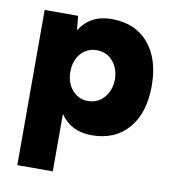

<svg xmlns="http://www.w3.org/2000/svg" viewBox="-80 -582 767 853"><g transform="rotate(10 303.0 -156.0)"><path d="M55 -500H206L212 -436Q260 -512 356 -512Q462 -512 522 -442Q582 -372 582 -250Q582 -128 522 -58Q462 12 356 12Q263 12 215 -59V200H55ZM314 -135Q358 -135 386.5 -167.5Q415 -200 416 -250Q415 -300 387 -332Q359 -364 315 -364Q271 -364 243 -332Q215 -300 215 -250Q215 -200 243 -167.5Q271 -135 314 -135Z"/></g></svg>

Font: Oak Sans ExtraBold
Style: Regular
Weight: 800
Designer: Erik Kennedy, Walven
Foundry: Erik Kennedy, Walven
Version: Version 1.000